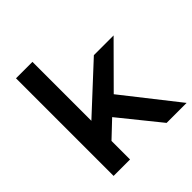

<svg xmlns="http://www.w3.org/2000/svg" viewBox="-197 -887 1032 1032"><g transform="rotate(-45 318.5 -371.0)"><path d="M82 0V-742H207V-294L466 -534H616L393 -310L637 0H485L300 -229L207 -141V0Z"/></g></svg>

Font: Montserrat Thin SemiBold
Style: Regular
Weight: 600
Version: Version 9.000